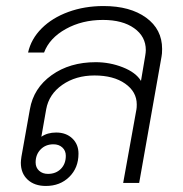

<svg xmlns="http://www.w3.org/2000/svg" viewBox="-20 -606 606 636"><path d="M517 -444Q517 -427 515 -418L441 0H388L432 -244Q433 -249 433 -260Q433 -302 394.5 -329Q356 -356 293 -356Q231 -356 186.5 -325Q142 -294 133 -244L117 -153Q137 -167 166 -167Q199 -167 219.5 -147.5Q240 -128 240 -97Q240 -50 209.5 -20Q179 10 132 10Q94 10 71.5 -11Q49 -32 49 -67Q49 -73 51 -87L79 -244Q91 -314 151 -357Q211 -400 297 -400Q344 -400 387 -383Q430 -366 447 -338L461 -421Q463 -433 463 -440Q463 -485 424.5 -512.5Q386 -540 321 -540Q252 -540 198 -510Q144 -480 126 -432H73Q83 -477 118 -512Q153 -547 206.5 -566.5Q260 -586 323 -586Q411 -586 464 -547.5Q517 -509 517 -444ZM157 -128Q131 -128 114.5 -111Q98 -94 98 -68Q98 -51 109.5 -40.5Q121 -30 139 -30Q165 -30 181.5 -46.5Q198 -63 198 -90Q198 -107 186.5 -117.5Q175 -128 157 -128Z"/></svg>

Font: Sarabun ExtraLight
Style: Italic
Weight: 275
Italic angle: -10°
Designer: Suppakit Chalermlarp | Katatrad Co.,Ltd.
Foundry: Cadson Demak Co.,Ltd.
Version: Version 1.000; ttfautohint (v1.6)